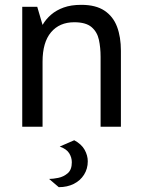

<svg xmlns="http://www.w3.org/2000/svg" viewBox="-20 -524 590 794"><path d="M72 0V-496H134L156 -421Q170 -445 191.5 -463.5Q213 -482 243.5 -493Q274 -504 316 -504Q376 -504 412 -480Q448 -456 464 -413.5Q480 -371 480 -314V0H396V-289Q396 -327 389 -359.5Q382 -392 358.5 -412Q335 -432 287 -432Q226 -432 191 -390.5Q156 -349 156 -269V0ZM223 250 183 216Q199 216 221 211.5Q243 207 260 192.5Q277 178 277 147Q277 127 266 109.5Q255 92 227 82L287 56Q317 72 330 95.5Q343 119 343 143Q343 174 327.5 198.5Q312 223 285 236.5Q258 250 223 250Z"/></svg>

Font: Atkinson Hyperlegible Next
Style: Regular
Weight: 400
Designer: Elliott Scott, Megan Eiswerth, Linus Boman, Theodore Petrosky, Letters from Sweden
Foundry: Applied Design Works, Letters from Sweden
Version: Version 2.001